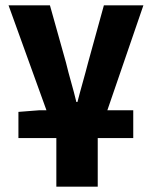

<svg xmlns="http://www.w3.org/2000/svg" viewBox="-20 -517 568 719"><path d="M191 182H346V0H479V-104H382L517 -497H369L310 -283C297 -232 283 -186 270 -135H266C254 -186 239 -232 227 -283L167 -497H12L154 -104H126L49 -98V0H191Z"/></svg>

Font: DAIFUKU Sans
Style: Bold
Weight: 700
Designer: Original font ‘Source Han Sans JP’ : Paul D. Hunt
Foundry: Daifuku
Version: Version 1.000